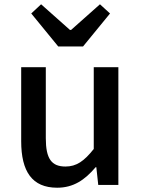

<svg xmlns="http://www.w3.org/2000/svg" viewBox="-20 -864 660 897"><path d="M252 -647H368L494 -801L447 -844L312 -724H307L172 -844L126 -801ZM247 13C323 13 376 -23 427 -83H430L439 0H533V-550H418V-168C373 -111 337 -86 286 -86C221 -86 194 -122 194 -218V-550H79V-204C79 -63 130 13 247 13Z"/></svg>

Font: Spoqa Han Sans Neo Medium
Style: Regular
Weight: 500
Designer: [Spoqa Han Sans Neo] Dong-huui Kim  Younghwa Kang  Yujin Lee  [Noto Sans] Ryoko NISHIZUKA  (kana & ideographs); Paul D. 
Foundry: Spoqa (http://www.spoqa-han-sans.com)
Version: Version 1.000